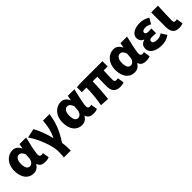

<svg xmlns="http://www.w3.org/2000/svg" viewBox="319 -2004 3627 3627"><g transform="rotate(-45 2132.0 -190.5)"><path d="M269 14C335 14 386 -16 424 -78H429C451 -10 499 14 580 14C627 14 661 5 682 -6L661 -137C648 -132 635 -130 624 -130C592 -130 569 -142 569 -182C569 -265 614 -440 644 -569H468L451 -474H446C409 -551 355 -583 292 -583C160 -583 40 -471 40 -283C40 -98 130 14 269 14ZM312 -132C257 -132 222 -177 222 -285C222 -394 271 -438 319 -438C365 -438 394 -404 416 -345L409 -248C405 -183 359 -132 312 -132Z M882 202H1067C1067 138 1064 56 1052 -16C1199 -246 1238 -376 1271 -569H1095C1087 -434 1061 -315 1005 -201H1000C958 -361 901 -509 853 -583L670 -544C794 -370 891 -95 891 44C891 124 889 155 882 202Z M1559 14C1625 14 1676 -16 1714 -78H1719C1741 -10 1789 14 1870 14C1917 14 1951 5 1972 -6L1951 -137C1938 -132 1925 -130 1914 -130C1882 -130 1859 -142 1859 -182C1859 -265 1904 -440 1934 -569H1758L1741 -474H1736C1699 -551 1645 -583 1582 -583C1450 -583 1330 -471 1330 -283C1330 -98 1420 14 1559 14ZM1602 -132C1547 -132 1512 -177 1512 -285C1512 -394 1561 -438 1609 -438C1655 -438 1684 -404 1706 -345L1699 -248C1695 -183 1649 -132 1602 -132Z M2577 14C2622 14 2661 5 2683 -4L2662 -135C2646 -132 2631 -130 2621 -130C2588 -130 2570 -141 2570 -181C2570 -204 2570 -333 2577 -430H2683V-569H2080L1994 -562V-430H2117C2117 -307 2105 -152 2076 0L2255 10C2270 -138 2283 -296 2283 -430H2407C2406 -338 2402 -219 2402 -187C2402 -67 2446 14 2577 14Z M2966 14C3032 14 3083 -16 3121 -78H3126C3148 -10 3196 14 3277 14C3324 14 3358 5 3379 -6L3358 -137C3345 -132 3332 -130 3321 -130C3289 -130 3266 -142 3266 -182C3266 -265 3311 -440 3341 -569H3165L3148 -474H3143C3106 -551 3052 -583 2989 -583C2857 -583 2737 -471 2737 -283C2737 -98 2827 14 2966 14ZM3009 -132C2954 -132 2919 -177 2919 -285C2919 -394 2968 -438 3016 -438C3062 -438 3091 -404 3113 -345L3106 -248C3102 -183 3056 -132 3009 -132Z M3691 14C3762 14 3828 1 3902 -52L3832 -164C3790 -132 3741 -122 3709 -122C3635 -122 3596 -143 3596 -181C3596 -219 3620 -232 3675 -232C3706 -232 3741 -229 3774 -227V-353C3748 -351 3717 -349 3693 -349C3645 -349 3619 -363 3619 -394C3619 -426 3652 -447 3703 -447C3745 -447 3789 -435 3826 -411L3891 -525C3834 -562 3761 -583 3693 -583C3563 -583 3445 -533 3445 -419C3445 -374 3473 -320 3531 -301V-296C3463 -279 3422 -239 3422 -163C3422 -45 3544 14 3691 14Z M4155 14C4205 14 4233 5 4258 -6L4237 -137C4226 -132 4211 -130 4202 -130C4169 -130 4153 -141 4153 -179C4153 -269 4161 -439 4166 -569H3986V-185C3986 -66 4023 14 4155 14Z"/></g></svg>

Font: Noto Sans KR Black
Style: Regular
Weight: 900
Designer: Ryoko NISHIZUKA 西塚涼子 (kana, bopomofo & ideographs); Paul D. Hunt (Latin, Greek & Cyrillic); Sandoll Communications 산돌커뮤니
Foundry: Adobe
Version: Version 2.004;hotconv 1.0.118;makeotfexe 2.5.65603